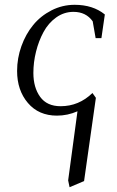

<svg xmlns="http://www.w3.org/2000/svg" viewBox="-20 -472 483 795"><path d="M50.8 -178.2Q50.8 -231 68.6 -280.8Q86.4 -330.6 117.4 -368.4Q148.4 -406.2 193.4 -429.2Q238.3 -452.1 289.1 -452.1Q364.7 -452.1 414.1 -412.1L399.9 -314H376L363.8 -383.8Q335.9 -422.9 284.2 -422.9Q245.1 -422.9 212.6 -399.7Q180.2 -376.5 160.2 -339.4Q140.1 -302.2 129.2 -258.3Q118.2 -214.4 118.2 -169.9Q118.2 -109.9 146.2 -71Q174.3 -32.2 231 -32.2Q306.6 -32.2 362.8 -86.9L377 -66.9L328.1 277.8L268.1 303.2L262.2 274.9L300.8 -11.2Q259.8 6.8 215.8 6.8Q140.1 6.8 95.5 -45.7Q50.8 -98.1 50.8 -178.2Z"/></svg>

Font: Dihjauti S
Style: Italic
Weight: 400
Italic angle: -9°
Designer: T. Christopher White
Version: Version 3.0.0